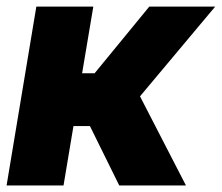

<svg xmlns="http://www.w3.org/2000/svg" viewBox="-25 -566 677 586"><path d="M-4.9 0 85.9 -545.9H259.8L225.6 -342.3H263.7L430.7 -545.9H631.8L402.3 -272L542.5 0H338.9L249.5 -181.2H199.2L168.9 0Z"/></svg>

Font: Inter Tight ExtraBold
Style: Italic
Weight: 800
Italic angle: -9.39999°
Designer: Rasmus Andersson
Foundry: rsms
Version: Version 3.004